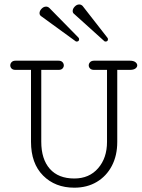

<svg xmlns="http://www.w3.org/2000/svg" viewBox="-20 -849 647 877"><path d="M461.9 -659.2Q458.5 -659.2 456.5 -661.1L318.8 -785.2Q312 -790 312 -798.8Q312 -809.1 321.3 -818.8Q330.6 -828.6 341.8 -828.6Q350.6 -828.6 357.4 -821.8L470.2 -677.2Q473.1 -674.3 473.1 -669.9Q473.1 -659.2 461.9 -659.2ZM330.1 -659.2Q326.7 -659.2 324.7 -661.1L167.5 -775.4Q160.6 -780.3 160.6 -789.1Q160.6 -799.3 169.9 -809.1Q179.2 -818.8 190.4 -818.8Q199.2 -818.8 206.1 -812L338.4 -677.2Q341.3 -674.3 341.3 -669.9Q341.3 -659.2 330.1 -659.2ZM319.3 8.3Q231.9 8.3 176.8 -47.1Q121.6 -102.5 121.6 -201.7V-529.8H50.8Q38.6 -529.8 32.7 -536.1Q26.9 -542.5 26.9 -550.3Q26.9 -558.6 33 -565.2Q39.1 -571.8 51.3 -571.8H247.1Q259.3 -571.8 265.4 -565.2Q271.5 -558.6 271.5 -550.3Q271.5 -542.5 265.6 -536.1Q259.8 -529.8 247.6 -529.8H168.5V-201.7Q168.5 -122.1 207.5 -77.9Q246.6 -33.7 319.3 -33.7Q387.7 -33.7 428.2 -80.6Q468.8 -127.4 468.8 -200.7V-529.8H409.7Q397.5 -529.8 391.4 -536.1Q385.3 -542.5 385.3 -550.3Q385.3 -558.6 391.6 -565.2Q397.9 -571.8 410.2 -571.8H572.8Q589.8 -571.8 598.4 -565.2Q606.9 -558.6 606.9 -550.3Q606.9 -542.5 598.6 -536.1Q590.3 -529.8 573.2 -529.8H515.6V-200.7Q515.6 -138.7 491 -91.6Q466.3 -44.4 422.1 -18.1Q377.9 8.3 319.3 8.3Z"/></svg>

Font: Cutive Mono
Style: Regular
Weight: 400
Designer: Vernon Adams
Foundry: Vernon Adams
Version: Version 1.110; ttfautohint (v1.8.4.7-5d5b)